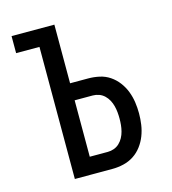

<svg xmlns="http://www.w3.org/2000/svg" viewBox="-109 -825 819 914"><g transform="rotate(-15 300.0 -367.5)"><path d="M147 0V-651H32V-735H243V-446H332Q360 -446 387.5 -440Q415 -434 438 -418.5Q461 -403 478 -380.5Q495 -358 505 -332Q515 -306 519 -278.5Q523 -251 523 -223Q523 -195 519 -167.5Q515 -140 505 -114Q495 -88 478 -65.5Q461 -43 438 -28Q415 -13 387.5 -6.5Q360 0 332 0ZM332 -84Q348 -84 363 -89.5Q378 -95 389.5 -106Q401 -117 408.5 -131Q416 -145 420 -160.5Q424 -176 425.5 -191.5Q427 -207 427 -223Q427 -239 425.5 -254.5Q424 -270 420 -285.5Q416 -301 408.5 -315Q401 -329 389.5 -340Q378 -351 363 -356.5Q348 -362 332 -362H243V-84Z"/></g></svg>

Font: Iosevka Fixed Medium Extended
Style: Regular
Weight: 500
Width: 7
Monospace: yes
Designer: Belleve Invis
Foundry: Belleve Invis
Version: Version 24.1.1; ttfautohint (v1.8.4)